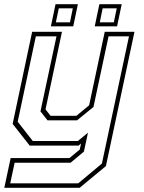

<svg xmlns="http://www.w3.org/2000/svg" viewBox="-40 -691 685 911"><path d="M101 0 20 -103 112.5 -540H254L176 -172L200 -141.5H322.5L383 -191.5L457 -540H598L462.5 97L338 200H-19.5L10.5 59H289.5L338.5 18.5L344.5 -10L332.5 0ZM8.5 179H331L443.5 85L572 -518.5H475L403.5 -183.5L325.5 -120H185.5L152 -162.5L228 -518.5H130L44 -113.5L115.5 -22H329.5L377.5 -61.5L358 28.5L295 81H29.5ZM409.5 -566 431.5 -671H537.5L515.5 -566ZM201.5 -566 223.5 -671H329.5L307.5 -566ZM225 -585H292L305.5 -651.5H239ZM433.5 -585H500L514 -651.5H447Z"/></svg>

Font: Tourney ExtraLight
Style: Italic
Weight: 250
Italic angle: -12°
Version: Version 1.015